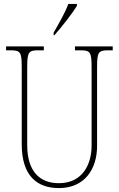

<svg xmlns="http://www.w3.org/2000/svg" viewBox="-20 -951 608 981"><path d="M254 -784V-771H258C297 -815 352 -886 373 -921V-931H329C313 -886 284 -837 254 -784ZM281 10C414 10 476 -89 476 -205V-607C476 -683 482 -694 532 -694H556V-714H363V-694H392C442 -694 448 -683 448 -607V-207C448 -112 402 -15 281 -15C183 -15 119 -75 119 -210V-606C119 -684 126 -694 175 -694H204V-714H11V-694H35C85 -694 91 -683 91 -608V-214C91 -54 168 10 281 10Z"/></svg>

Font: Noto Serif Hebrew Condensed Thin
Style: Regular
Weight: 100
Width: 3
Designer: Monotype Design Team
Foundry: Monotype Imaging Inc.
Version: Version 2.004